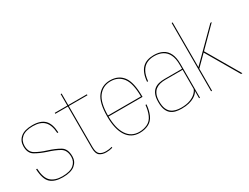

<svg xmlns="http://www.w3.org/2000/svg" viewBox="-68 -1345 2478 1910"><g transform="rotate(-30 1171.0 -390.0)"><path d="M237 4Q332 4 377 -33.5Q422 -71 422 -130.5Q422 -217 368.2 -248.5Q314.5 -280 237 -304.5Q161 -328 111 -357.8Q61 -387.5 61 -458Q61 -516 103 -551.2Q145 -586.5 230 -586.5Q316.5 -586.5 359.5 -542.8Q402.5 -499 407.5 -406H419.5Q414.5 -507.5 369 -552.5Q323.5 -597.5 230 -597.5Q139 -597.5 94 -559Q49 -520.5 49 -458Q49 -380.5 99.5 -350Q150 -319.5 226 -294Q303.5 -270.5 356.8 -240Q410 -209.5 410 -130.5Q410 -77 368.5 -42Q327 -7 237 -7Q152.5 -7 107 -49Q61.5 -91 56.5 -198.5H44.5Q49.5 -82.5 96.8 -39.2Q144 4 237 4Z M736 5Q773.5 5 807.5 -5V-16Q774 -6 738 -6Q691.5 -6 666.2 -27.2Q641 -48.5 641 -112V-581H855V-592H641V-724.5H630V-592H486V-581H630V-106Q630 -39.5 659.2 -17.2Q688.5 5 736 5Z M1121 4V-7Q1029.5 -7 980.5 -83Q931 -158.5 931 -299Q931 -453.5 983.5 -520Q1036 -586.5 1122 -586.5Q1210.5 -586.5 1260 -521Q1309 -456.5 1310 -304.5H926V-293H1321.5Q1321.5 -298 1321.5 -301.5Q1321.5 -461 1270 -529.5Q1218 -597.5 1122 -597.5Q1029 -597.5 974.5 -528Q919.5 -458.5 919.5 -299Q919.5 -153.5 971.5 -74.5Q1023 4 1121 4ZM1121 -7V4Q1178 4 1223 -18.5Q1268 -41 1291 -93Q1313.5 -144.5 1318.5 -209H1307Q1302 -149.5 1280.5 -99Q1258.5 -48.5 1215.5 -27.5Q1172.5 -7 1121 -7Z M1602 4Q1651.5 4 1687.2 -5.2Q1723 -14.5 1747 -28.8Q1771 -43 1784.5 -58Q1798 -73 1802 -85V0H1812.5V-387Q1812.5 -462 1789.8 -508.2Q1767 -554.5 1724.8 -576Q1682.5 -597.5 1623.5 -597.5Q1583 -597.5 1550.2 -586.5Q1517.5 -575.5 1493.5 -552Q1469.5 -528.5 1454.8 -491Q1440 -453.5 1435.5 -400H1447Q1453.5 -466 1476 -507Q1498.5 -548 1535.8 -567.2Q1573 -586.5 1623.5 -586.5Q1678.5 -586.5 1718.2 -565.5Q1758 -544.5 1779.8 -500.2Q1801.5 -456 1801.5 -386V-338H1599Q1565 -338 1534.5 -330.8Q1504 -323.5 1480.8 -305Q1457.5 -286.5 1444.2 -253.5Q1431 -220.5 1431 -168.5Q1431 -115.5 1444.2 -81.8Q1457.5 -48 1481 -29.2Q1504.5 -10.5 1535.5 -3.2Q1566.5 4 1602 4ZM1602.5 -7Q1570.5 -7 1541.8 -14Q1513 -21 1490.5 -38.5Q1468 -56 1455.2 -87.5Q1442.5 -119 1442.5 -168.5Q1442.5 -217 1455.8 -248.2Q1469 -279.5 1491.5 -296.5Q1514 -313.5 1542.2 -320.2Q1570.5 -327 1600.5 -327H1801.5V-107Q1794 -84.5 1770 -61.2Q1746 -38 1704.5 -22.5Q1663 -7 1602.5 -7Z M2066 -374.5 2284.5 0H2299.5L2075 -385ZM1940 0H1951V-253.5L2070 -372.5L2074 -376L2290 -593H2274L1951 -271V-785H1940Z"/></g></svg>

Font: Anybody Thin
Style: Regular
Weight: 100
Designer: Tyler Finck
Foundry: Etcetera Type Company
Version: Version 1.114;gftools[0.9.25]